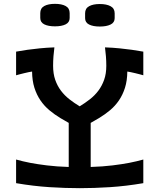

<svg xmlns="http://www.w3.org/2000/svg" viewBox="-20 -985 812 1008"><path d="M265.6 -736.3Q262.7 -714.4 260.7 -689.5Q258.8 -664.6 258.8 -639.6Q258.8 -597.7 270 -565.7Q281.2 -533.7 300.3 -508.5Q319.3 -483.4 344.7 -463.6Q370.1 -443.8 398.4 -426.8Q426.3 -443.8 451.7 -463.6Q477.1 -483.4 496.1 -508.5Q515.1 -533.7 526.6 -565.7Q538.1 -597.7 538.1 -639.6Q538.1 -664.6 536.1 -689.5Q534.2 -714.4 531.2 -736.3Q571.8 -734.9 607.9 -731.2Q644 -727.5 671.9 -723.6Q704.1 -718.8 732.4 -713.9V-589.8Q725.6 -591.8 714.4 -594.7Q703.1 -597.7 690.9 -600.6Q678.7 -603.5 667.2 -606Q655.8 -608.4 648.4 -609.4Q647.9 -561.5 636.2 -524.4Q624.5 -487.3 604.5 -458Q584.5 -428.7 557.6 -406.2Q530.8 -383.8 500 -365.2L456.1 -339.8V-108.4Q520 -110.4 570.8 -116.7Q621.6 -123 657.7 -129.9Q699.7 -138.2 732.4 -147.5V-23.4Q641.1 -7.8 557.1 -2.4Q473.1 2.9 399.4 2.9Q324.2 2.9 240 -2.4Q155.8 -7.8 64.5 -23.4V-147.5Q97.2 -138.2 139.2 -129.9Q175.3 -123 226.1 -116.7Q276.9 -110.4 340.8 -108.4V-339.8L296.9 -365.2Q266.1 -383.8 239.3 -406.2Q212.4 -428.7 192.4 -458Q172.4 -487.3 160.6 -524.4Q148.9 -561.5 148.4 -609.4Q141.1 -608.4 129.6 -606Q118.2 -603.5 106 -600.6Q93.8 -597.7 82.5 -594.7Q71.3 -591.8 64.5 -589.8V-713.9Q91.8 -718.8 124.5 -723.6Q152.3 -727.5 188.7 -731.2Q225.1 -734.9 265.6 -736.3ZM268.6 -964.8Q303.7 -964.8 324.7 -953.4Q345.7 -941.9 345.7 -916V-890.6Q345.7 -867.7 324.7 -857.2Q303.7 -846.7 268.6 -846.7Q233.4 -846.7 212.4 -857.2Q191.4 -867.7 191.4 -890.6V-916Q191.4 -941.9 212.4 -953.4Q233.4 -964.8 268.6 -964.8ZM503.9 -963.9Q539.1 -963.9 560.5 -952.4Q582 -940.9 582 -915V-889.6Q582 -866.7 560.5 -856.2Q539.1 -845.7 503.9 -845.7Q468.8 -845.7 447.8 -856.2Q426.8 -866.7 426.8 -889.6V-915Q426.8 -940.9 447.8 -952.4Q468.8 -963.9 503.9 -963.9Z"/></svg>

Font: Revalia
Style: Regular
Weight: 400
Designer: Johan Kallas, Mihkel Virkus
Foundry: Johan Kallas, Mihkel Virkus
Version: Version 1.001